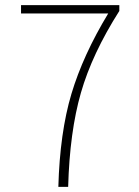

<svg xmlns="http://www.w3.org/2000/svg" viewBox="-20 -724 540 744"><path d="M244.1 0H206.1Q211.9 -210 256.8 -360.4Q301.8 -510.7 399.4 -671.9H61.5V-704.1H442.4V-681.6Q336.9 -515.6 293.5 -364.3Q250 -212.9 244.1 0Z"/></svg>

Font: Gen Shin Gothic Monospace ExtraLight
Style: Regular
Weight: 200
Designer: [Source Han Sans]
Ryoko NISHIZUKA  (kana & ideographs); Paul D. Hunt (Latin, Greek & Cyrillic); Wenlong ZHANG  (bopomofo
Version: Version 1.002.20150607